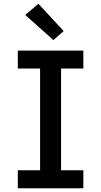

<svg xmlns="http://www.w3.org/2000/svg" viewBox="-20 -1005 540 1025"><path d="M75 0V-96H194V-639H75V-735H425V-639H306V-96H425V0ZM265 -791 115 -925 185 -985 320 -839Z"/></svg>

Font: Iosevka Gothic
Style: Bold
Weight: 700
Monospace: yes
Designer: Belleve Invis
Foundry: Belleve Invis
Version: Version 15.5.1; ttfautohint (v1.8.4)